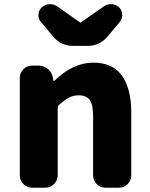

<svg xmlns="http://www.w3.org/2000/svg" viewBox="-20 -875 697 895"><path d="M129.9 0Q105.5 0 88.9 -17.1Q72.3 -34.2 72.3 -57.6V-511.7Q72.3 -535.2 88.9 -552.2Q105.5 -569.3 129.9 -569.3H159.2Q184.6 -569.3 203.6 -553.2Q222.7 -537.1 226.6 -511.7L228.5 -500Q228.5 -498 231 -498Q233.4 -498 234.4 -499Q320.3 -583 415 -583Q504.9 -583 548.3 -522.5Q591.8 -461.9 591.8 -351.6V-57.6Q591.8 -34.2 575.2 -17.1Q558.6 0 534.2 0H471.7Q447.3 0 430.7 -17.1Q414.1 -34.2 414.1 -57.6V-330.1Q414.1 -386.7 398.4 -408.7Q382.8 -430.7 347.7 -430.7Q321.3 -430.7 301.3 -419.9Q281.2 -409.2 253.9 -384.8Q249 -379.9 249 -373V-57.6Q249 -34.2 231.9 -17.1Q214.8 0 191.4 0ZM321.3 -661.1Q263.7 -661.1 227.5 -705.1L169.9 -773.4Q159.2 -787.1 159.2 -804.7Q159.2 -826.2 174.8 -840.8Q189.5 -854.5 209 -855.5Q210.9 -855.5 213.9 -855.5Q231.4 -855.5 246.1 -845.7L351.6 -771.5Q352.5 -769.5 355 -769.5Q357.4 -769.5 358.4 -771.5L464.8 -845.7Q479.5 -855.5 496.1 -855.5Q498 -855.5 501 -855.5Q520.5 -854.5 535.2 -840.8Q549.8 -826.2 549.8 -804.7Q549.8 -787.1 539.1 -773.4L481.4 -705.1Q445.3 -661.1 387.7 -661.1Z"/></svg>

Font: Gen Jyuu Gothic Heavy
Style: Bold
Weight: 900
Designer: [Source Han Sans]
Ryoko NISHIZUKA  (kana & ideographs); Paul D. Hunt (Latin, Greek & Cyrillic); Wenlong ZHANG  (bopomofo
Version: Version 1.002.20150607